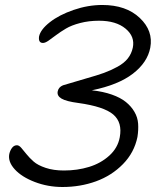

<svg xmlns="http://www.w3.org/2000/svg" viewBox="-20 -767 636 768"><path d="M230 -19Q171.4 -19 119.1 -39.1Q66.9 -59.1 39.1 -89.6Q11.2 -120.1 17.1 -150.9Q20.5 -165.5 28.3 -175.8Q36.1 -186 47.9 -186Q56.2 -186 65.2 -175.5Q74.2 -165 85.9 -150.4Q97.7 -135.7 114.5 -120.8Q131.3 -106 162.8 -95.5Q194.3 -85 235.8 -85Q289.6 -85 336.4 -99.4Q383.3 -113.8 417.2 -144.5Q451.2 -175.3 459 -217.8Q470.2 -277.3 432.9 -309.1Q395.5 -340.8 293.9 -355Q245.1 -361.3 226.1 -372.6Q207 -383.8 210.9 -401.9Q214.4 -418.5 231.9 -425.8Q234.9 -426.8 324.2 -453.1Q367.7 -465.3 395.5 -475.3Q423.3 -485.4 450 -500Q476.6 -514.6 491.2 -533.2Q505.9 -551.8 511.2 -576.2Q520.5 -620.6 482.4 -652.3Q444.3 -684.1 376 -684.1Q335.4 -684.1 300.8 -675Q266.1 -666 243.9 -652.8Q221.7 -639.6 204.3 -626.5Q187 -613.3 173.8 -604.2Q160.6 -595.2 151.9 -595.2Q132.8 -595.2 136.2 -621.1Q142.1 -648.9 179.4 -678.2Q216.8 -707.5 274.4 -727.3Q332 -747.1 389.2 -747.1Q484.4 -747.1 539.1 -695.3Q593.8 -643.6 581.1 -576.2Q569.8 -517.1 511.5 -472.2Q453.1 -427.2 347.2 -405.8Q392.6 -400.9 427.2 -388.7Q461.9 -376.5 483.4 -359.1Q504.9 -341.8 517.8 -319.6Q530.8 -297.4 532.5 -272.2Q534.2 -247.1 529.8 -219.2Q517.1 -156.7 471.9 -110.6Q426.8 -64.5 364 -41.7Q301.3 -19 230 -19Z"/></svg>

Font: Shantell Sans Bouncy
Style: Italic
Weight: 300
Italic angle: -11.31°
Designer: Stephen Nixon, Anya Danilova, Shantell Martin
Foundry: Arrow Type
Version: Version 1.006;[9816181b4]